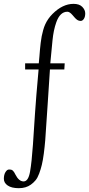

<svg xmlns="http://www.w3.org/2000/svg" viewBox="-96 -722 464 1000"><path d="M-16.1 186.5Q2.2 222.9 26.9 222.9Q51.5 222.9 60.4 172.7Q69.3 122.6 75.6 31.2Q81.8 -60.1 86.5 -134Q91.3 -208 105 -360.1H34.9V-392.1H106Q107.4 -406.2 109.3 -428.3Q111.1 -450.4 112.3 -464.8Q113.5 -479.2 116 -499.3Q118.4 -519.3 121.2 -533.4Q124 -547.6 128.8 -564.8Q133.5 -582 139.6 -595.2Q153.3 -625.2 177.5 -649.4Q230 -701.9 287.1 -701.9Q317.4 -701.9 332.6 -686.2Q347.9 -670.4 347.9 -652.3Q347.9 -634.3 340.8 -623.7Q333.7 -613 324.1 -613Q314.5 -613 307 -617.9Q299.6 -622.8 293.5 -629.9Q287.4 -637 281.2 -644Q266.8 -660.9 254.9 -660.9Q216.6 -660.9 197 -605.5Q182.6 -564.9 177.4 -511.2Q172.1 -457.5 169.7 -431.2Q167.2 -404.8 166 -392.1H241L239 -360.1H164.1Q162.1 -333 152.3 -179.6Q142.6 -26.1 139.6 8.5Q136.7 43.2 132.1 78.5Q127.4 113.8 121.8 136.8Q116.2 159.9 108 181.9Q99.9 203.9 89.4 216.7Q78.9 229.5 64.7 239.7Q39.3 258.1 2 258.1Q-35.4 258.1 -55.7 244.3Q-75.9 230.5 -75.9 209.2Q-75.9 188 -67.5 174.4Q-59.1 160.9 -49.3 160.9Q-39.6 160.9 -35.2 162.7Q-30.8 164.6 -27.1 168.9Q-23.4 173.3 -21.5 176.4Q-19.5 179.4 -16.1 186.5Z"/></svg>

Font: Linden Hill
Style: Italic
Weight: 400
Italic angle: -5.60001°
Version: Version 1.201